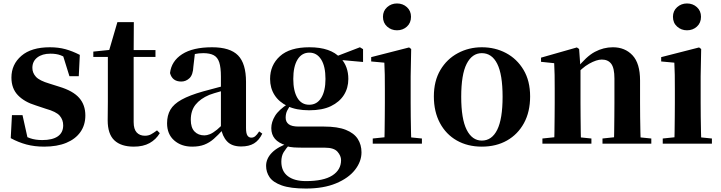

<svg xmlns="http://www.w3.org/2000/svg" viewBox="-20 -830 4164 1109"><path d="M235 17Q179 17 132.5 4.5Q86 -8 42 -32L49 -165H110L142 -21L91 -28V-64Q124 -42 154 -31.5Q184 -21 224 -21Q283 -21 314 -42.5Q345 -64 345 -106Q345 -138 325 -161.5Q305 -185 244 -202L187 -221Q121 -241 83.5 -280Q46 -319 46 -382Q46 -458 103.5 -507.5Q161 -557 268 -557Q317 -557 357.5 -546Q398 -535 441 -513L435 -390H381L338 -528L383 -512V-482Q353 -502 329.5 -511Q306 -520 271 -520Q224 -520 195.5 -498Q167 -476 167 -438Q167 -409 187.5 -386.5Q208 -364 266 -347L323 -329Q402 -305 437.5 -264.5Q473 -224 473 -163Q473 -108 444.5 -67.5Q416 -27 363 -5Q310 17 235 17Z M678 -501V-541H878V-501ZM753 17Q679 17 640.5 -19.5Q602 -56 602 -135Q602 -164 602.5 -188Q603 -212 603 -242V-501H519V-532L626 -543L608 -531L658 -702H753L752 -524V-514V-125Q752 -84 769.5 -65Q787 -46 817 -46Q837 -46 852 -54Q867 -62 887 -77L903 -61Q881 -24 844 -3.5Q807 17 753 17Z M1090 17Q1027 17 986 -19Q945 -55 945 -118Q945 -163 964 -196Q983 -229 1029 -254.5Q1075 -280 1153 -302Q1192 -313 1242.5 -326Q1293 -339 1333 -349V-323Q1293 -313 1253 -302Q1213 -291 1189 -282Q1137 -260 1109.5 -225.5Q1082 -191 1082 -138Q1082 -93 1103.5 -70.5Q1125 -48 1161 -48Q1175 -48 1192.5 -55Q1210 -62 1233.5 -81Q1257 -100 1289 -136L1306 -81H1268Q1240 -50 1215 -28Q1190 -6 1160.5 5.5Q1131 17 1090 17ZM1373 16Q1319 16 1291.5 -13.5Q1264 -43 1256 -92V-95V-387Q1256 -440 1246.5 -469.5Q1237 -499 1214.5 -511Q1192 -523 1154 -523Q1129 -523 1102.5 -517.5Q1076 -512 1039 -498L1106 -523L1097 -446Q1095 -398 1074.5 -378.5Q1054 -359 1027 -359Q975 -359 962 -408Q970 -477 1032 -517Q1094 -557 1205 -557Q1309 -557 1355 -510Q1401 -463 1401 -357V-91Q1401 -60 1409 -47.5Q1417 -35 1432 -35Q1444 -35 1454 -43Q1464 -51 1477 -71L1495 -58Q1476 -19 1447 -1.5Q1418 16 1373 16Z M1747 259Q1658 259 1607.5 241Q1557 223 1537 193.5Q1517 164 1517 128Q1517 86 1551 51.5Q1585 17 1654 -6L1657 0Q1632 27 1618.5 49Q1605 71 1605 104Q1605 159 1642.5 187.5Q1680 216 1747 216Q1849 216 1899.5 183.5Q1950 151 1950 95Q1950 70 1929.5 46.5Q1909 23 1857 23H1744Q1702 23 1677.5 21.5Q1653 20 1631 13V9Q1547 -16 1547 -90Q1547 -125 1568.5 -160.5Q1590 -196 1646 -232V-241L1665 -232Q1647 -208 1638.5 -190.5Q1630 -173 1630 -150Q1630 -126 1647.5 -112.5Q1665 -99 1705 -99H1851Q1930 -99 1977.5 -80Q2025 -61 2046.5 -27.5Q2068 6 2068 50Q2068 103 2030.5 151Q1993 199 1921 229Q1849 259 1747 259ZM1766 -193Q1691 -193 1641 -217Q1591 -241 1565.5 -281.5Q1540 -322 1540 -374Q1540 -454 1597 -505.5Q1654 -557 1767 -557Q1829 -557 1873.5 -541.5Q1918 -526 1944 -497L1949 -493Q1992 -446 1992 -374Q1992 -322 1966.5 -281.5Q1941 -241 1891.5 -217Q1842 -193 1766 -193ZM1766 -225Q1811 -225 1835.5 -265Q1860 -305 1860 -374Q1860 -447 1835 -486.5Q1810 -526 1767 -526Q1723 -526 1698.5 -486Q1674 -446 1674 -374Q1674 -305 1697.5 -265Q1721 -225 1766 -225ZM1910 -487V-502H1916L2059 -557L2077 -546V-472Z M2133 0V-30L2239 -41H2309L2417 -30V0ZM2200 0Q2201 -26 2201.5 -68Q2202 -110 2202.5 -156Q2203 -202 2203 -236V-313Q2203 -363 2202.5 -398Q2202 -433 2200 -468L2124 -475V-500L2343 -556L2355 -547L2352 -390V-236Q2352 -202 2352.5 -156Q2353 -110 2354 -68Q2355 -26 2356 0ZM2273 -655Q2240 -655 2216 -676.5Q2192 -698 2192 -733Q2192 -767 2216 -788.5Q2240 -810 2273 -810Q2307 -810 2330.5 -788.5Q2354 -767 2354 -733Q2354 -698 2330.5 -676.5Q2307 -655 2273 -655Z M2763 17Q2681 17 2618.5 -18.5Q2556 -54 2521 -119.5Q2486 -185 2486 -273Q2486 -362 2523.5 -425.5Q2561 -489 2624.5 -523Q2688 -557 2763 -557Q2840 -557 2903 -523.5Q2966 -490 3004 -426.5Q3042 -363 3042 -273Q3042 -184 3006.5 -119Q2971 -54 2908.5 -18.5Q2846 17 2763 17ZM2763 -18Q2821 -18 2852 -80.5Q2883 -143 2883 -271Q2883 -400 2852 -461.5Q2821 -523 2763 -523Q2707 -523 2675.5 -461.5Q2644 -400 2644 -271Q2644 -143 2675.5 -80.5Q2707 -18 2763 -18Z M3113 0V-30L3218 -41H3289L3396 -30V0ZM3181 0Q3182 -26 3182.5 -68Q3183 -110 3183.5 -156Q3184 -202 3184 -236V-316Q3184 -365 3183.5 -397Q3183 -429 3181 -465L3105 -473V-497L3312 -556L3325 -547L3333 -435V-432V-236Q3333 -202 3333.5 -156Q3334 -110 3334.5 -68Q3335 -26 3336 0ZM3460 0V-30L3563 -41H3633L3742 -30V0ZM3526 0Q3527 -26 3527.5 -67.5Q3528 -109 3528.5 -155Q3529 -201 3529 -236V-376Q3529 -437 3510.5 -461.5Q3492 -486 3456 -486Q3426 -486 3383 -462Q3340 -438 3297 -386L3293 -431H3309Q3366 -504 3416 -530.5Q3466 -557 3520 -557Q3590 -557 3633.5 -510.5Q3677 -464 3677 -365V-236Q3677 -201 3677.5 -155Q3678 -109 3679 -67.5Q3680 -26 3681 0Z M3808 0V-30L3914 -41H3984L4092 -30V0ZM3875 0Q3876 -26 3876.5 -68Q3877 -110 3877.5 -156Q3878 -202 3878 -236V-313Q3878 -363 3877.5 -398Q3877 -433 3875 -468L3799 -475V-500L4018 -556L4030 -547L4027 -390V-236Q4027 -202 4027.5 -156Q4028 -110 4029 -68Q4030 -26 4031 0ZM3948 -655Q3915 -655 3891 -676.5Q3867 -698 3867 -733Q3867 -767 3891 -788.5Q3915 -810 3948 -810Q3982 -810 4005.5 -788.5Q4029 -767 4029 -733Q4029 -698 4005.5 -676.5Q3982 -655 3948 -655Z"/></svg>

Font: Noto Serif TC ExtraLight ExtraBold
Style: Regular
Weight: 800
Version: Version 2.002-H1;hotconv 1.1.0;makeotfexe 2.6.0